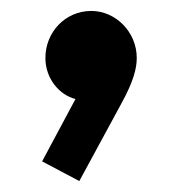

<svg xmlns="http://www.w3.org/2000/svg" viewBox="-20 -176 320 351"><path d="M57 119 125 155 202 13C224 -27 230 -51 230 -70C230 -118 191 -156 147 -156C99 -156 63 -117 63 -70C63 -32 89 -2 118 5Z"/></svg>

Font: MV Cash SemiBold
Style: Regular
Weight: 600
Designer: Rodrigo Fuenzalida
Foundry: fragTYPE
Version: Version 1.100;Glyphs 3.1.2 (3151)